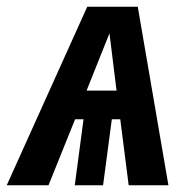

<svg xmlns="http://www.w3.org/2000/svg" viewBox="-59 -550 556 570"><path d="M323 0 298 -196H273L247 0H163L189 -196H164L85 0H-39L200 -530H350L441 0ZM198 -281H287L266 -451Z"/></svg>

Font: Fira Sans Extra Condensed SemiBold
Style: Italic
Weight: 600
Width: 3
Italic angle: -8°
Designer: Carrois Corporate & Edenspiekermann AG
Foundry: Carrois Corporate GbR & Edenspiekermann AG
Version: Version 4.203